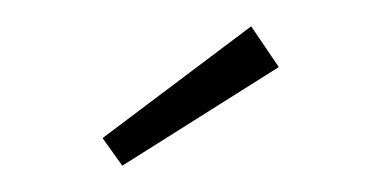

<svg xmlns="http://www.w3.org/2000/svg" viewBox="-20 -860 290 146"><path d="M171 -840 192 -809 73 -734 58 -755Z"/></svg>

Font: Spartan MB
Style: Regular
Weight: 250
Designer: Matt Bailey
Foundry: Matt Bailey
Version: Version 1.000